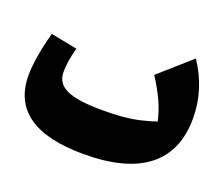

<svg xmlns="http://www.w3.org/2000/svg" viewBox="-109 -790 1112 962"><g transform="rotate(20 447.5 -309.5)"><path d="M710.9 -268.6Q700.2 -319.3 677 -370.6Q653.8 -421.9 614.7 -482.4L782.7 -630.9Q872.1 -497.6 872.1 -343.8Q872.1 -168 757.3 -78.1Q642.6 11.7 418 11.7Q23.4 11.7 23.4 -266.1Q23.4 -312 33.9 -373.8Q44.4 -435.5 62.5 -500L203.1 -472.2Q191.9 -430.7 187.3 -400.9Q182.6 -371.1 182.6 -340.8Q182.6 -280.3 240.5 -253.7Q298.3 -227.1 429.2 -227.1Q488.3 -227.1 534.7 -231Q581.1 -234.9 623.3 -244.1Q665.5 -253.4 710.9 -268.6Z"/></g></svg>

Font: Pinar DS1 Black
Style: Regular
Weight: 900
Designer: Amin Abedi
Version: Version 3.000